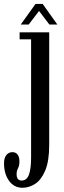

<svg xmlns="http://www.w3.org/2000/svg" viewBox="-68 -684 317 954"><path d="M44 249Q1.5 249 -23.2 214.2Q-48 179.5 -48 127Q-48 100.5 -36.2 86.2Q-24.5 72 -6.5 72Q10.5 72 19.5 84.2Q28.5 96.5 28.5 117.5Q28.5 139.5 21.5 152Q14.5 164.5 14.5 181.5Q14.5 213 39.5 213Q65 213 75.8 183.8Q86.5 154.5 86.5 97.5V-488.5H29.5V-523.5H176.5V35.5Q176.5 117 156.5 163.8Q136.5 210.5 106.2 229.8Q76 249 44 249ZM35 -562 108.5 -664.5H144L217 -562H177.5L126 -629.5L74.5 -562Z"/></svg>

Font: Imbue 10pt Medium
Style: Regular
Weight: 500
Designer: Tyler Finck
Foundry: Etcetera Type Company
Version: Version 1.102; ttfautohint (v1.8.3)